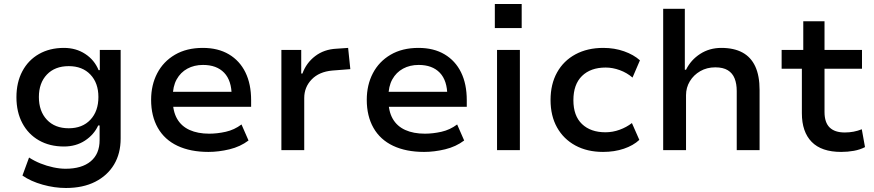

<svg xmlns="http://www.w3.org/2000/svg" viewBox="-20 -749 4361 958"><path d="M309 189Q252 189 193 172.5Q134 156 92 127L125 37Q151 54 182 66.5Q213 79 246 86Q279 93 307 93Q388 93 432.5 56Q477 19 477 -50V-123H470Q449 -77 404 -47.5Q359 -18 299 -18Q228 -18 174.5 -48.5Q121 -79 91.5 -134.5Q62 -190 62 -264Q62 -338 91.5 -393.5Q121 -449 174.5 -479.5Q228 -510 299 -510Q359 -510 405 -480Q451 -450 472 -399H478V-500H582V-58Q582 17 549 72Q516 127 455 158Q394 189 309 189ZM323 -109Q391 -109 431 -151.5Q471 -194 471 -265Q471 -335 431 -377Q391 -419 323 -419Q254 -419 214 -377Q174 -335 174 -265Q174 -194 214 -151.5Q254 -109 323 -109Z M1020 9Q930 9 865.5 -21.5Q801 -52 767.5 -111Q734 -170 734 -251Q734 -325 764.5 -383.5Q795 -442 853 -476Q911 -510 992 -510Q1068 -510 1122 -478Q1176 -446 1204.5 -388Q1233 -330 1233 -249V-216H821V-291H1154L1136 -270Q1136 -347 1098.5 -386Q1061 -425 993 -425Q949 -425 915 -406.5Q881 -388 861.5 -353Q842 -318 842 -266V-252Q842 -194 863.5 -156.5Q885 -119 926 -100.5Q967 -82 1024 -82Q1064 -82 1106.5 -91.5Q1149 -101 1185 -128L1220 -48Q1179 -17 1125 -4Q1071 9 1020 9Z M1384 0V-500H1483V-382H1489Q1508 -435 1552.5 -469Q1597 -503 1659 -506L1717 -510L1728 -404L1638 -397Q1572 -391 1535 -352.5Q1498 -314 1498 -260V0Z M2096 9Q2006 9 1941.5 -21.5Q1877 -52 1843.5 -111Q1810 -170 1810 -251Q1810 -325 1840.5 -383.5Q1871 -442 1929 -476Q1987 -510 2068 -510Q2144 -510 2198 -478Q2252 -446 2280.5 -388Q2309 -330 2309 -249V-216H1897V-291H2230L2212 -270Q2212 -347 2174.5 -386Q2137 -425 2069 -425Q2025 -425 1991 -406.5Q1957 -388 1937.5 -353Q1918 -318 1918 -266V-252Q1918 -194 1939.5 -156.5Q1961 -119 2002 -100.5Q2043 -82 2100 -82Q2140 -82 2182.5 -91.5Q2225 -101 2261 -128L2296 -48Q2255 -17 2201 -4Q2147 9 2096 9Z M2449 -609V-729H2583V-609ZM2460 0V-500H2574V0Z M2989 9Q2910 9 2851 -23Q2792 -55 2759.5 -113Q2727 -171 2727 -250Q2727 -329 2759.5 -387.5Q2792 -446 2851.5 -478Q2911 -510 2990 -510Q3046 -510 3094 -493Q3142 -476 3173 -448L3136 -362Q3108 -386 3072.5 -399Q3037 -412 3002 -412Q2927 -412 2884 -370Q2841 -328 2841 -249Q2841 -171 2884 -130Q2927 -89 3001 -89Q3037 -89 3071.5 -101.5Q3106 -114 3133 -135L3170 -51Q3140 -23 3093 -7Q3046 9 2989 9Z M3289 0V-705H3397V-401H3403Q3427 -450 3473.5 -480Q3520 -510 3579 -510Q3642 -510 3684.5 -487Q3727 -464 3748.5 -417.5Q3770 -371 3770 -300V0H3656V-295Q3656 -331 3645.5 -357.5Q3635 -384 3611.5 -398.5Q3588 -413 3549 -413Q3507 -413 3474 -394Q3441 -375 3422 -343.5Q3403 -312 3403 -274V0Z M4177 9Q4079 9 4030 -41Q3981 -91 3981 -184V-406H3880V-500H3988V-643H4094V-500H4281V-406H4094V-190Q4094 -138 4119.5 -113Q4145 -88 4195 -88Q4218 -88 4239 -92Q4260 -96 4280 -104L4296 -15Q4271 -2 4240.5 3.5Q4210 9 4177 9Z"/></svg>

Font: Nunito Sans 6pt SemiBold
Style: Regular
Weight: 600
Version: Version 3.101;gftools[0.9.27]